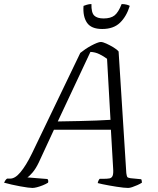

<svg xmlns="http://www.w3.org/2000/svg" viewBox="-47 -927 781 947"><path d="M113 0Q106 0 89.5 -2Q73 -4 52.5 -8Q32 -12 11 -16.5Q-10 -21 -27 -26Q-25 -31 -20.5 -37.5Q-16 -44 -12 -46H3Q15 -46 27.5 -53.5Q40 -61 53.5 -77Q67 -93 81.5 -116.5Q96 -140 111 -171L349 -666Q360 -675 374 -684.5Q388 -694 403 -702Q418 -710 430.5 -715Q443 -720 450 -720Q460 -720 477.5 -712Q495 -704 512.5 -693.5Q530 -683 538 -673L576 -73Q578 -59 580.5 -54.5Q583 -50 597 -48L649 -43Q651 -42 652 -35.5Q653 -29 653 -26Q644 -20 630.5 -14Q617 -8 605 -4Q593 0 585 0Q577 0 561.5 -1.5Q546 -3 528 -6Q510 -9 492 -12Q474 -15 458.5 -18.5Q443 -22 435 -24Q436 -30 439 -36.5Q442 -43 445 -45H460Q481 -45 492.5 -47Q504 -49 508.5 -60Q513 -71 511 -97L500 -287H219L144 -125Q129 -94 113 -75.5Q97 -57 88 -52L187 -44Q189 -42 190.5 -37.5Q192 -33 190 -26Q179 -19 164 -13Q149 -7 135.5 -3.5Q122 0 113 0ZM238 -328Q298 -329 344.5 -330Q391 -331 429 -332.5Q467 -334 498 -336L481 -637Q465 -649 444 -659.5Q423 -670 399 -671ZM457 -784Q403 -784 382 -815Q361 -846 365 -898Q370 -900 381 -903.5Q392 -907 404 -907Q403 -865 417.5 -850.5Q432 -836 464 -836Q499 -836 518 -851Q537 -866 553 -907Q567 -907 578 -904Q589 -901 593 -898Q577 -846 545 -815Q513 -784 457 -784Z"/></svg>

Font: Texturina 12pt Thin
Style: Italic
Weight: 250
Italic angle: -11°
Designer: Guillermo Torres Carreño
Foundry: Omnibus-Type
Version: Version 1.002